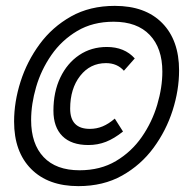

<svg xmlns="http://www.w3.org/2000/svg" viewBox="-20 -652 630 654"><path d="M247 -18Q144 -18 86 -76.5Q28 -135 28 -238Q28 -305 50 -374Q72 -443 115 -501.5Q158 -560 222 -596Q286 -632 371 -632Q475 -632 532.5 -573.5Q590 -515 590 -412Q590 -345 568 -276Q546 -207 503 -148.5Q460 -90 396 -54Q332 -18 247 -18ZM251 -72Q322 -72 375 -103.5Q428 -135 463 -185.5Q498 -236 515.5 -295Q533 -354 533 -408Q533 -488 490 -533Q447 -578 367 -578Q296 -578 243 -546.5Q190 -515 155 -464.5Q120 -414 103 -355.5Q86 -297 86 -243Q86 -162 128.5 -117Q171 -72 251 -72ZM281 -158Q223 -158 192.5 -188.5Q162 -219 162 -275Q162 -339 185.5 -388Q209 -437 250 -464.5Q291 -492 344 -492Q404 -492 439 -453L402 -411Q379 -437 341 -437Q287 -437 253 -393.5Q219 -350 219 -282Q219 -213 286 -213Q309 -213 329.5 -221.5Q350 -230 371 -248L399 -204Q369 -180 341 -169Q313 -158 281 -158Z"/></svg>

Font: Sometype Mono Medium
Style: Italic
Weight: 500
Italic angle: -12°
Monospace: yes
Designer: Ryoichi Tsunekawa
Foundry: Dharma Type
Version: Version 1.000; ttfautohint (v1.8.3)